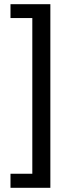

<svg xmlns="http://www.w3.org/2000/svg" viewBox="-20 -740 341 915"><path d="M30 155V88H134V-654H30V-720H220V155Z"/></svg>

Font: Ek Mukta
Style: Regular
Weight: 400
Designer: Girish Dalvi and Yashodeep Gholap
Foundry: Ek Type
Version: Version 2.538;PS 1.001;hotconv 16.6.51;makeotf.lib2.5.65220;